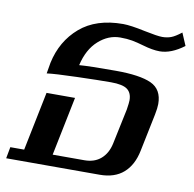

<svg xmlns="http://www.w3.org/2000/svg" viewBox="-81 -640 718 710"><g transform="rotate(10 277.5 -285.5)"><path d="M-5 -43H47L92 -264H199L154 -43H273Q311 -43 335 -64Q359 -85 367 -122L395 -255Q399 -281 399 -290Q399 -318 381.5 -331Q364 -344 320 -344Q276 -344 192.5 -341.5Q109 -339 80 -335L87 -376Q105 -460 165.5 -512Q226 -564 327 -564Q355 -564 411 -552Q459 -542 477 -542Q495 -542 510 -547.5Q525 -553 548 -571L568 -524Q520 -488 477 -488Q450 -488 413 -499Q389 -506 370 -509.5Q351 -513 325 -513Q281 -513 244 -480Q207 -447 193 -386Q230 -389 330 -389Q421 -389 463.5 -369.5Q506 -350 506 -295Q506 -280 501 -255L472 -114Q461 -59 427.5 -29.5Q394 0 338 0H-13Z"/></g></svg>

Font: Trirong Medium
Style: Italic
Weight: 500
Italic angle: -12°
Designer: Katatrad Team
Foundry: CadsonDemak
Version: Version 1.001